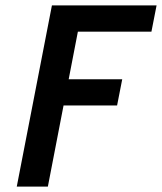

<svg xmlns="http://www.w3.org/2000/svg" viewBox="-20 -690 599 710"><path d="M42 0 172 -670H559L540 -573H268L234 -397H432L413 -300H215L157 0Z"/></svg>

Font: Lode
Style: Bold Italic
Weight: 700
Italic angle: -11°
Monospace: yes
Designer: Belleve Invis
Foundry: Belleve Invis
Version: Version 29.2.0; ttfautohint (v1.8.3)